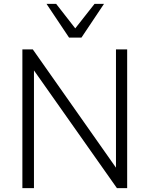

<svg xmlns="http://www.w3.org/2000/svg" viewBox="-20 -975 775 995"><path d="M96 0V-719H150L593 -89H581V-719H639V0H586L142 -630H156V0ZM338 -780 221 -955H271L370 -828L470 -955H519L402 -780Z"/></svg>

Font: Nunitoga
Style: Light
Weight: 300
Designer: Vernon Adams
Foundry: Vernon Adams
Version: Version 1.0